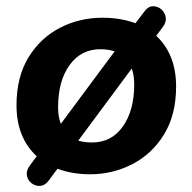

<svg xmlns="http://www.w3.org/2000/svg" viewBox="-20 -559 629 628"><path d="M139 32Q127 48 111.5 49Q96 50 83.5 40.5Q71 31 68 15Q65 -1 78 -18L100 -48Q34 -109 34 -215Q34 -307 73 -371Q112 -435 176 -468Q240 -501 315 -501Q375 -501 423 -483L452 -521Q464 -538 479.5 -538.5Q495 -539 507 -529Q519 -519 522 -503Q525 -487 512 -470L491 -442Q556 -381 556 -276Q556 -184 517 -120Q478 -56 413.5 -22.5Q349 11 275 11Q216 11 168 -7ZM170 -208Q170 -177 179 -154L355 -391Q334 -398 308 -398Q245 -398 207.5 -346Q170 -294 170 -208ZM281 -93Q345 -93 382 -145.5Q419 -198 419 -283Q419 -312 411 -335L236 -99Q256 -93 281 -93Z"/></svg>

Font: Nunito ExtraBold
Style: Italic
Weight: 800
Italic angle: -9°
Designer: Vernon Adams
Foundry: Vernon Adams
Version: Version 3.601; ttfautohint (v1.8.2.53-6de2)